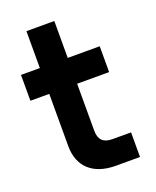

<svg xmlns="http://www.w3.org/2000/svg" viewBox="-135 -800 715 880"><g transform="rotate(-20 222.0 -360.0)"><path d="M10 -414H102V-159C102 -58.5 166 0 276 0H394V-120H303C259 -120 238 -141 238 -185V-414H394V-540H238V-720H102V-540H10Z"/></g></svg>

Font: Vela Sans ExtBd
Style: Regular
Weight: 800
Designer: Principal design: Mikhail Sharanda - project Manrope.
Design modification: Ravid Balaliev
Foundry: Mikhail Sharanda
Version: Version 1.001